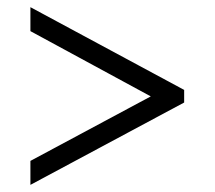

<svg xmlns="http://www.w3.org/2000/svg" viewBox="-20 -626 599 536"><path d="M64.9 -109.9V-176.8L400.9 -356.9L64.9 -539.1V-606L494.1 -375V-339.8Z"/></svg>

Font: Satisar Sharada
Style: Regular
Weight: 400
Designer: Vinodh Rajan & Sunil Mahnoori
Version: 2.2